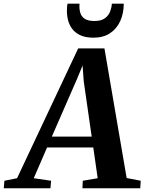

<svg xmlns="http://www.w3.org/2000/svg" viewBox="-95 -1004 770 1024"><path d="M-75 0 -71.5 -40 -4 -53.5 322 -746H462L580.5 -54.5L655.5 -40L653 0H344.5L346.5 -40L426 -53.5L402.5 -217.5H156L85 -53.5L177.5 -40L174 0ZM181.5 -275.5H394L351.5 -571L345.5 -654.5L314.5 -580ZM403.5 -803Q360 -803 331.8 -816.8Q303.5 -830.5 288 -852.8Q272.5 -875 266.8 -901Q261 -927 262 -951.5Q262 -960.5 262.8 -968.8Q263.5 -977 265 -984.5H329Q327 -957 333 -936.2Q339 -915.5 357 -903.8Q375 -892 408.5 -892Q445 -892 464.8 -906.8Q484.5 -921.5 492.5 -943Q500.5 -964.5 501.5 -984.5H565Q565 -932.5 546.2 -891.5Q527.5 -850.5 491.8 -826.8Q456 -803 403.5 -803Z"/></svg>

Font: Merriweather 48pt
Style: Bold Italic
Weight: 700
Italic angle: -7.8°
Version: Version 2.101